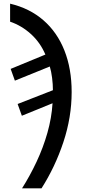

<svg xmlns="http://www.w3.org/2000/svg" viewBox="-20 -785 465 1045"><path d="M100 240Q143 172 179 95.5Q215 19 238 -62Q261 -143 266 -223L99 -155L76 -219L268 -294Q268 -326 263.5 -361.5Q259 -397 251 -423L61 -346L38 -410L227 -488Q199 -554 148 -600Q97 -646 35 -667V-765Q141 -740 216 -675Q291 -610 330.5 -510.5Q370 -411 370 -284Q370 -147 325 -11.5Q280 124 206 240Z"/></svg>

Font: Noto Sans SemiCondensed Medium
Style: Italic
Weight: 500
Width: 4
Italic angle: -12°
Designer: Monotype Design Team
Foundry: Monotype Imaging Inc.
Version: Version 2.013; ttfautohint (v1.8.4.7-5d5b)